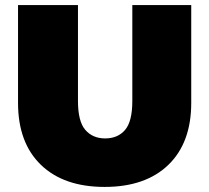

<svg xmlns="http://www.w3.org/2000/svg" viewBox="-20 -720 824 756"><path d="M392 16Q231 16 141 -71Q51 -158 51 -315V-700H287V-322Q287 -242 316 -208.5Q345 -175 394 -175Q444 -175 472.5 -208.5Q501 -242 501 -322V-700H733V-315Q733 -158 643 -71Q553 16 392 16Z"/></svg>

Font: Montserrat Black
Style: Regular
Weight: 900
Designer: Julieta Ulanovsky
Foundry: Julieta Ulanovsky
Version: Version 9.000; ttfautohint (v1.8.4.7-5d5b)